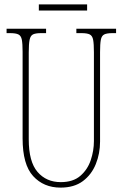

<svg xmlns="http://www.w3.org/2000/svg" viewBox="-20 -845 560 875"><path d="M256 10Q179 10 131 -42.5Q83 -95 83 -214V-609Q83 -646 79.5 -664Q76 -682 64 -688Q52 -694 27 -694H10V-714H190V-694H167Q143 -694 131 -688.5Q119 -683 115 -664Q111 -645 111 -606V-210Q111 -108 151 -61.5Q191 -15 257 -15Q313 -15 346 -43.5Q379 -72 393.5 -115Q408 -158 408 -202V-607Q408 -645 404.5 -663.5Q401 -682 389 -688Q377 -694 352 -694H328V-714H509V-694H492Q467 -694 455 -688Q443 -682 439.5 -663.5Q436 -645 436 -607V-200Q436 -145 416.5 -97Q397 -49 357.5 -19.5Q318 10 256 10ZM157 -797V-825H377V-797Z"/></svg>

Font: Noto Serif Tamil ExtraCondensed Thin
Style: Italic
Weight: 100
Width: 2
Italic angle: -12°
Designer: Indian Type Foundry, Tom Grace, and the Monotype Design Team
Foundry: Monotype Imaging Inc.
Version: Version 2.003; ttfautohint (v1.8.4.7-5d5b)